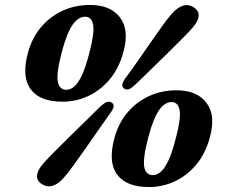

<svg xmlns="http://www.w3.org/2000/svg" viewBox="-20 -737 908 775"><path d="M343.5 -717Q426 -717 464.2 -666.8Q502.5 -616.5 478.5 -528.5Q461 -462.5 423.5 -417.5Q386 -372.5 336.5 -349.5Q287 -326.5 232.5 -326.5Q140.5 -326.5 103.5 -377.2Q66.5 -428 93 -524.5Q108.5 -582.5 144.2 -625.8Q180 -669 231.2 -693Q282.5 -717 343.5 -717ZM339.5 -519Q362 -603 356 -636.2Q350 -669.5 324 -669.5Q295.5 -669.5 272.8 -636.5Q250 -603.5 230.5 -531Q207 -441.5 213.2 -408Q219.5 -374.5 248 -374.5Q263 -374.5 278.2 -386.5Q293.5 -398.5 309 -429.8Q324.5 -461 339.5 -519ZM525 -394.5Q510 -380.5 500.5 -377Q491 -373.5 480.5 -380Q464.5 -391 485.5 -420.5Q509 -451.5 535.2 -489.5Q561.5 -527.5 587.8 -565.2Q614 -603 636.2 -634Q658.5 -665 674 -682Q696 -707 718.8 -714Q741.5 -721 763 -707Q783.5 -693 781.8 -672Q780 -651 758 -626Q743.5 -609 716.2 -581.5Q689 -554 655.5 -521.2Q622 -488.5 587.8 -455.2Q553.5 -422 525 -394.5ZM386 -308Q401 -321.5 411 -325.2Q421 -329 431.5 -322.5Q448 -311 426 -281.5Q403.5 -250.5 377 -212.2Q350.5 -174 324.2 -136.2Q298 -98.5 275.2 -67.5Q252.5 -36.5 237.5 -19.5Q215.5 6 192.2 12.8Q169 19.5 148 5.5Q127.5 -8 129.5 -29.2Q131.5 -50.5 153.5 -75.5Q168.5 -93 196 -120.8Q223.5 -148.5 257 -181.5Q290.5 -214.5 324.5 -247.5Q358.5 -280.5 386 -308ZM692.5 -372.5Q775 -372.5 813.2 -322.2Q851.5 -272 827.5 -184Q810 -118 772.5 -73Q735 -28 685.5 -5Q636 18 581.5 18Q489.5 18 452.5 -32.8Q415.5 -83.5 442 -180Q457.5 -238 493.2 -281.2Q529 -324.5 580.2 -348.5Q631.5 -372.5 692.5 -372.5ZM688.5 -174.5Q711 -258.5 705 -291.8Q699 -325 673 -325Q644.5 -325 621.8 -292Q599 -259 579.5 -186.5Q556 -97 562.2 -63.5Q568.5 -30 597 -30Q612 -30 627.2 -42Q642.5 -54 658 -85.2Q673.5 -116.5 688.5 -174.5Z"/></svg>

Font: Fraunces 9pt S050
Style: Bold Italic
Weight: 700
Italic angle: -16°
Version: Version 1.000; ttfautohint (v1.8.3)